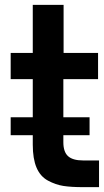

<svg xmlns="http://www.w3.org/2000/svg" viewBox="-20 -770 428 791"><path d="M322 -109H388V1H322Q273 1 241 -4Q209 -9 177.5 -26Q146 -43 130.5 -79.5Q115 -116 115 -174V-213H24V-287H115V-444H24V-552H115V-750H242V-552H384V-444H241V-287H349V-213H241V-184Q241 -144 260.5 -126.5Q280 -109 322 -109Z"/></svg>

Font: Oakes Grotesk
Style: Bold
Weight: 600
Designer: Samuel Oakes
Foundry: Samuel Oakes
Version: Version 1.000;PS 001.000;hotconv 1.0.88;makeotf.lib2.5.64775